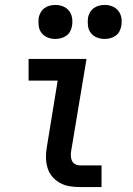

<svg xmlns="http://www.w3.org/2000/svg" viewBox="-20 -759 540 779"><path d="M305 0Q283 0 262 -3.5Q241 -7 223 -17Q205 -27 192 -42.5Q179 -58 173 -77.5Q167 -97 166.5 -118.5Q166 -140 170 -162L214 -432H96V-520H331L269 -148Q267 -137 267.5 -126Q268 -115 272 -106.5Q276 -98 285 -93Q294 -88 305 -88H392V0ZM404 -601Q388 -601 373 -607Q358 -613 348.5 -625.5Q339 -638 337 -654Q335 -670 337 -687Q339 -698 345 -708.5Q351 -719 360.5 -726Q370 -733 381.5 -736Q393 -739 405 -739Q421 -739 436 -733Q451 -727 460.5 -714.5Q470 -702 472.5 -686Q475 -670 472 -653Q470 -642 464.5 -631.5Q459 -621 449 -614Q439 -607 427.5 -604Q416 -601 404 -601ZM204 -601Q188 -601 173 -607Q158 -613 148.5 -625.5Q139 -638 137 -654Q135 -670 137 -687Q139 -698 145 -708.5Q151 -719 160.5 -726Q170 -733 181.5 -736Q193 -739 205 -739Q221 -739 236 -733Q251 -727 260.5 -714.5Q270 -702 272.5 -686Q275 -670 272 -653Q270 -642 264.5 -631.5Q259 -621 249 -614Q239 -607 227.5 -604Q216 -601 204 -601Z"/></svg>

Font: Iosevka Curly Semibold
Style: Italic
Weight: 600
Italic angle: -9°
Monospace: yes
Designer: Belleve Invis
Foundry: Belleve Invis
Version: Version 22.1.2; ttfautohint (v1.8.4)